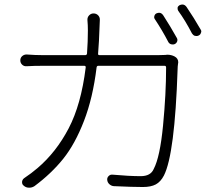

<svg xmlns="http://www.w3.org/2000/svg" viewBox="-20 -826 943 863"><path d="M420.9 -585Q419.9 -578.1 427.7 -578.1H688.5Q708 -578.1 723.6 -579.1Q727.5 -580.1 731.4 -580.1Q750 -580.1 764.6 -572.3Q781.2 -563.5 781.2 -545.9Q781.2 -543 780.3 -540Q778.3 -526.4 778.3 -514.6Q765.6 -132.8 716.8 -37.1Q702.1 -8.8 680.2 2.9Q658.2 14.6 622.1 14.6Q576.2 14.6 491.2 10.7Q480.5 9.8 471.7 2Q462.9 -5.9 461.9 -17.6Q460.9 -27.3 468.3 -34.7Q475.6 -42 485.4 -41Q560.5 -34.2 612.3 -34.2Q657.2 -34.2 670.9 -66.4Q699.2 -120.1 712.9 -262.2Q726.6 -404.3 726.6 -522.5Q726.6 -530.3 719.7 -530.3H421.9Q415 -530.3 414.1 -522.5Q397.5 -385.7 357.4 -282.2Q317.4 -178.7 264.2 -112.3Q210.9 -45.9 134.8 10.7Q124 17.6 112.3 17.6Q111.3 17.6 110.4 17.6Q96.7 17.6 86.9 8.8Q81.1 4.9 79.6 -2Q78.1 -8.8 80.6 -15.1Q83 -21.5 88.9 -25.4Q121.1 -46.9 148.4 -70.3Q232.4 -141.6 288.6 -249Q344.7 -356.4 365.2 -522.5Q366.2 -530.3 358.4 -530.3H176.8Q130.9 -530.3 99.6 -528.3Q87.9 -527.3 79.6 -535.2Q71.3 -543 71.3 -554.7Q71.3 -566.4 79.6 -573.7Q87.9 -581.1 99.6 -581.1Q137.7 -578.1 175.8 -578.1H362.3Q370.1 -578.1 371.1 -585Q375 -639.6 375 -688.5Q375 -713.9 373 -735.4Q372.1 -748 380.4 -756.8Q388.7 -765.6 400.4 -765.6Q413.1 -765.6 421.4 -756.8Q429.7 -748 428.7 -735.4Q428.7 -729.5 426.8 -689.5Q425.8 -648.4 420.9 -585ZM675.8 -740.2Q672.9 -744.1 672.9 -749Q672.9 -752 673.8 -753.9Q675.8 -761.7 682.6 -765.6Q689.5 -768.6 695.3 -768.6Q706.1 -768.6 713.9 -756.8Q746.1 -707 774.4 -656.2Q779.3 -648.4 776.4 -640.1Q773.4 -631.8 765.6 -627.9Q760.7 -626 756.8 -626Q752.9 -626 749 -627Q740.2 -629.9 736.3 -637.7Q710 -688.5 675.8 -740.2ZM781.2 -777.3Q778.3 -782.2 778.3 -787.1Q778.3 -789.1 778.3 -792Q780.3 -798.8 787.1 -802.7Q793.9 -805.7 799.8 -805.7Q810.5 -805.7 818.4 -794.9Q851.6 -746.1 881.8 -693.4Q884.8 -689.5 884.8 -684.6Q884.8 -681.6 882.8 -677.7Q880.9 -669.9 872.1 -666Q868.2 -664.1 863.3 -664.1Q859.4 -664.1 855.5 -665Q847.7 -668 842.8 -675.8Q812.5 -734.4 781.2 -777.3Z"/></svg>

Font: Gen Jyuu Gothic P Light
Style: Regular
Weight: 200
Designer: [Source Han Sans]
Ryoko NISHIZUKA  (kana & ideographs); Paul D. Hunt (Latin, Greek & Cyrillic); Wenlong ZHANG  (bopomofo
Version: Version 1.002.20150607